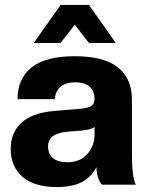

<svg xmlns="http://www.w3.org/2000/svg" viewBox="-20 -756 604 786"><path d="M211.9 9.8Q121.1 9.8 72.5 -31.7Q23.9 -73.2 23.9 -146Q23.9 -177.2 33.4 -202.9Q43 -228.5 63.5 -249.5Q84 -270.5 119.1 -284.2Q154.3 -297.9 202.1 -301.8L312 -311Q342.8 -314 355 -323.2Q367.2 -332.5 367.2 -350.1Q367.2 -383.3 346.9 -401.1Q326.7 -418.9 288.1 -418.9Q211.4 -418.9 204.1 -350.1H51.8Q51.8 -433.6 108.9 -479.7Q166 -525.9 286.1 -525.9Q406.2 -525.9 463.1 -479.7Q520 -433.6 520 -350.1V-131.8Q520 -28.3 536.1 0H397Q375 -27.8 375 -71.8Q353 -30.3 314.2 -10.3Q275.4 9.8 211.9 9.8ZM256.8 -91.8Q307.6 -91.8 337.4 -125.2Q367.2 -158.7 367.2 -208V-236.8Q357.9 -226.1 312 -221.2L255.9 -216.8Q176.8 -210 176.8 -157.2Q176.8 -126.5 196.5 -109.1Q216.3 -91.8 256.8 -91.8ZM454.1 -580.1H344.2L286.1 -654.8L228 -580.1H118.2L228 -735.8H344.2Z"/></svg>

Font: Creato Display ExtraBold
Style: Regular
Weight: 800
Version: Version 1.000